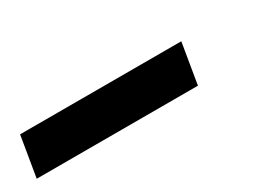

<svg xmlns="http://www.w3.org/2000/svg" viewBox="-30 -149 547 394"><g transform="rotate(-30 243.5 48.0)"><path d="M-13 96 3 0H385L369 96Z"/></g></svg>

Font: Iosevka
Style: Bold Italic
Weight: 700
Italic angle: -9°
Monospace: yes
Designer: Belleve Invis
Foundry: Belleve Invis
Version: Version 32.5.0; ttfautohint (v1.8.4)